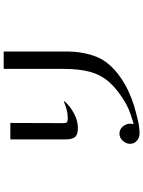

<svg xmlns="http://www.w3.org/2000/svg" viewBox="112 -872 776 1040"><g transform="rotate(-90 500.0 -352.0)"><path d="M741 -720V-382Q741 -288 712 -216.5Q683 -145 603 -89Q568 -64 528.5 -45.5Q489 -27 448 -14Q414 -4 372.5 6Q331 16 296 16Q275 16 258 1.5Q241 -13 241 -35Q241 -57 257.5 -75Q274 -93 296 -93Q319 -93 334.5 -75Q350 -57 350 -35Q350 -31 349.5 -26Q349 -21 348 -16Q377 -24 405 -34Q433 -44 459 -58Q533 -101 574 -147Q615 -193 631 -253Q647 -313 647 -397V-720ZM471 -390Q446 -361 406 -339.5Q366 -318 327 -318Q291 -318 278 -333.5Q265 -349 265 -384V-684H354L353 -398Q353 -382 358 -377.5Q363 -373 379 -373Q405 -373 426 -379Q447 -385 470 -394Q471 -394 471 -390Z"/></g></svg>

Font: Kaisei Decol
Style: Regular
Weight: 400
Designer: Font-Kai, 金井和夫
Foundry: KAZUO KANAI
Version: Version 5.003